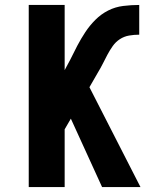

<svg xmlns="http://www.w3.org/2000/svg" viewBox="-20 -755 640 775"><path d="M392 0 266 -276 241 -233V0H96V-735H241V-472L263 -513Q277 -542 292 -570.5Q307 -599 324.5 -625.5Q342 -652 365 -675Q388 -698 416.5 -712.5Q445 -727 477.5 -731Q510 -735 542 -735V-615Q521 -615 501 -611.5Q481 -608 464 -597Q447 -586 435 -569Q423 -552 413.5 -534Q404 -516 395 -498Q386 -480 375 -462L341 -403L547 0Z"/></svg>

Font: Iosevka Heavy Extended
Style: Regular
Weight: 900
Width: 7
Monospace: yes
Designer: Belleve Invis
Foundry: Belleve Invis
Version: Version 32.5.0; ttfautohint (v1.8.4)